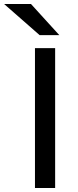

<svg xmlns="http://www.w3.org/2000/svg" viewBox="-82 -941 388 961"><path d="M93 0V-700H194V0ZM116.5 -765 -61.5 -921H73L215 -765Z"/></svg>

Font: Overpass Medium
Style: Regular
Weight: 500
Designer: Delve Withrington, Dave Bailey, Thomas Jockin
Foundry: Delve Fonts LLC
Version: Version 4.000